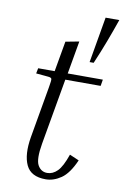

<svg xmlns="http://www.w3.org/2000/svg" viewBox="-88 -822 572 883"><g transform="rotate(10 198.0 -380.0)"><path d="M324 -102Q296 -38 261 -14Q226 10 189 10Q120 10 97.5 -38Q75 -86 89 -169L131 -410Q137 -443 135 -449.5Q133 -456 117 -457L62 -462L67 -487H144L169 -629L232 -641L205 -487H369L364 -457H199L145 -149Q132 -74 147 -47Q162 -20 191 -20Q217 -20 238.5 -41.5Q260 -63 280 -121ZM314 -556H295L332 -770H396Q378 -718 358 -665Q338 -612 314 -556Z"/></g></svg>

Font: Inria Serif Light
Style: Italic
Weight: 300
Italic angle: -10°
Designer: Black Foundry Team
Foundry: Black Foundry
Version: Version 1.000; ttfautohint (v1.8.3)